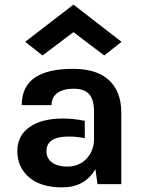

<svg xmlns="http://www.w3.org/2000/svg" viewBox="-20 -797 625 831"><path d="M298 -777 89 -616 164 -557 298 -658 431 -557 506 -616ZM387 -190C384 -125 338 -76 273 -76C209 -76 181 -106 181 -142C181 -185 213 -206 277 -206C299 -206 322 -204 347 -199C347 -199 347 -274 347 -274C312 -281 281 -284 253 -284C192 -284 143 -272 108 -247C73 -223 55 -188 55 -143C55 -98 71 -61 103 -32C138 -1 186 14 249 14C314 14 362 -12 393 -65L402 0H505V-309C505 -342 500 -370 490 -394C461 -464 396 -499 296 -499C156 -499 74 -453 74 -342H203C203 -387 238 -413 299 -413C362 -413 387 -381 387 -313V-265C387 -265 387 -190 387 -190Z"/></svg>

Font: Karla
Style: Bold Stencil
Weight: 400
Designer: Jonathan Pinhorn
Version: Version 1.000